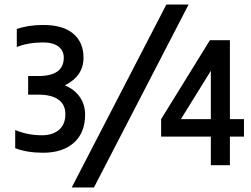

<svg xmlns="http://www.w3.org/2000/svg" viewBox="-20 -793 1105 846"><path d="M47 0ZM355 -288Q355 -208 305.5 -164Q256 -120 170 -120Q99 -120 47 -140V-220Q102 -197 165 -197Q212 -197 240 -221Q268 -245 268 -290Q268 -332 237.5 -354Q207 -376 149 -376H104V-458H149Q261 -458 261 -539Q261 -570 237.5 -588Q214 -606 170 -606Q105 -606 54 -586V-665Q104 -683 170 -683Q258 -683 303 -644.5Q348 -606 348 -539Q348 -458 266 -417Q310 -398 332.5 -364.5Q355 -331 355 -288ZM713 -773H811L394 33H296ZM1055 -191H993V-65H909V-191H690V-268L905 -616H993V-268H1055ZM909 -268V-481L777 -268Z"/></svg>

Font: Biryani SemiBold
Style: Regular
Weight: 600
Designer: Dan Reynolds and Mathieu Réguer
Foundry: Dan Reynolds and Mathieu Réguer
Version: Version 1.004; ttfautohint (v1.1) -l 5 -r 5 -G 72 -x 0 -D la